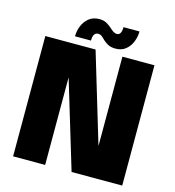

<svg xmlns="http://www.w3.org/2000/svg" viewBox="-130 -1028 1039 1137"><g transform="rotate(15 389.5 -459.0)"><path d="M251.5 0H55V-737.5H363L527.5 -190V-737.5H724V0H413.5L251.5 -537ZM586.5 -908Q586.5 -875.5 574.2 -844.5Q562 -813.5 537.2 -793.2Q512.5 -773 474.5 -773Q445 -773 426 -784.2Q407 -795.5 397 -805.5Q386 -817 376.8 -824.2Q367.5 -831.5 354.5 -831.5Q323 -831.5 323 -781.5H225Q225 -814 237.5 -845.2Q250 -876.5 275.5 -897Q301 -917.5 340.5 -917.5Q366.5 -917.5 385.8 -906Q405 -894.5 416 -884Q427 -873.5 438 -866.2Q449 -859 460.5 -859Q488.5 -859 488.5 -908Z"/></g></svg>

Font: Epilogue Black
Style: Regular
Weight: 900
Designer: Tyler Finck
Foundry: Etcetera Type Co
Version: Version 2.111; ttfautohint (v1.8.3)